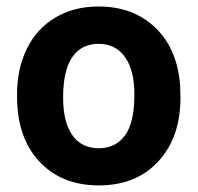

<svg xmlns="http://www.w3.org/2000/svg" viewBox="-20 -558 605 588"><path d="M32.2 -269Q32.2 -347.7 62.5 -409.2Q92.8 -470.7 149.7 -504.4Q206.5 -538.1 281.7 -538.1Q388.7 -538.1 456.3 -472.7Q523.9 -407.2 531.7 -294.9L532.7 -258.8Q532.7 -137.2 464.8 -63.7Q397 9.8 282.7 9.8Q168.5 9.8 100.3 -63.5Q32.2 -136.7 32.2 -262.7ZM173.3 -258.8Q173.3 -183.6 201.7 -143.8Q230 -104 282.7 -104Q334 -104 362.8 -143.3Q391.6 -182.6 391.6 -269Q391.6 -342.8 362.8 -383.3Q334 -423.8 281.7 -423.8Q230 -423.8 201.7 -383.5Q173.3 -343.3 173.3 -258.8Z"/></svg>

Font: Vazir UI
Style: Bold-UI
Weight: 700
Designer: Saber Rastikerdar
Foundry: Saber Rastikerdar
Version: Version 30.1.0